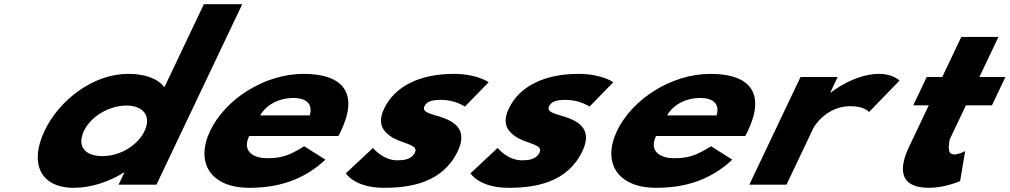

<svg xmlns="http://www.w3.org/2000/svg" viewBox="-20 -880 4811 915"><path d="M192.1 -256C120.8 -106 168.2 15 332.3 15C417 15 504.3 -16 570.3 -58H572.7L545.1 0H725.6L1134.5 -860H951.6L763.3 -464C732 -505 674 -528 590.5 -528C426.4 -528 263.4 -406 192.1 -256ZM380.1 -256C413.8 -327 501.7 -377 582.8 -377C662.7 -377 702.8 -327 669 -256C635.8 -186 551.7 -136 468.2 -136C381.1 -136 346.8 -186 380.1 -256Z M1592.6 -232C1596.4 -238 1601.7 -249 1605 -256C1690.6 -436 1615.3 -528 1426.8 -528C1239.2 -528 1052.7 -406 981.4 -256C910.6 -107 981.1 15 1168.6 15C1306.5 15 1426.7 -22 1530.9 -119L1429.7 -183C1355.8 -137 1320.3 -126 1251.4 -126C1196.9 -126 1129.9 -153 1167.5 -232ZM1220.1 -330C1246.1 -377 1304.3 -413 1378.1 -413C1441.1 -413 1472 -384 1456 -330Z M2142.8 -528C1979.5 -528 1860.9 -468 1811 -363C1774.4 -286 1809.3 -250 1852.6 -223C1908.5 -193 1974.9 -190 1957.3 -153C1941.1 -119 1903.4 -116 1873.1 -116C1804.2 -116 1757.6 -175 1757.6 -175L1628.1 -54C1628.1 -54 1669.3 15 1809.6 15C1936.7 15 2089.9 -9 2161.7 -160C2211.6 -265 2141.7 -303 2076.1 -324C2029.5 -338 1989.7 -346 2002.6 -373C2014 -397 2036.7 -404 2083.9 -404C2149.2 -404 2195.5 -372 2195.5 -372L2308.6 -488C2308.6 -488 2254.6 -528 2142.8 -528Z M2736.8 -528C2573.5 -528 2454.9 -468 2405 -363C2368.4 -286 2403.3 -250 2446.6 -223C2502.5 -193 2568.9 -190 2551.3 -153C2535.1 -119 2497.4 -116 2467.1 -116C2398.2 -116 2351.6 -175 2351.6 -175L2222.1 -54C2222.1 -54 2263.3 15 2403.6 15C2530.7 15 2683.9 -9 2755.7 -160C2805.6 -265 2735.7 -303 2670.1 -324C2623.5 -338 2583.7 -346 2596.6 -373C2608 -397 2630.7 -404 2677.9 -404C2743.2 -404 2789.5 -372 2789.5 -372L2902.6 -488C2902.6 -488 2848.6 -528 2736.8 -528Z M3531.6 -232C3535.4 -238 3540.7 -249 3544 -256C3629.6 -436 3554.3 -528 3365.8 -528C3178.2 -528 2991.7 -406 2920.4 -256C2849.6 -107 2920.1 15 3107.6 15C3245.5 15 3365.7 -22 3469.9 -119L3368.7 -183C3294.8 -137 3259.3 -126 3190.4 -126C3135.9 -126 3068.9 -153 3106.5 -232ZM3159.1 -330C3185.1 -377 3243.3 -413 3317.1 -413C3380.1 -413 3411 -384 3395 -330Z M3551.1 0H3728.1L3856.5 -270C3862.7 -283 3921.7 -374 4033 -374C4101.7 -374 4121.4 -346 4121.4 -346L4266.7 -496C4266.7 -496 4235.9 -528 4169.9 -528C4049.4 -528 3939.3 -439 3939.3 -439H3936.9L3972 -513H3795Z M4470.4 -513H4396.4L4332.2 -378H4406.2L4312.5 -181C4269.2 -90 4253.3 15 4408.3 15C4483.4 15 4555.6 -17 4555.6 -17L4579.6 -160C4579.6 -160 4551 -144 4528 -144C4500 -144 4497.3 -167 4505.7 -215L4583.2 -378H4707.3L4771.4 -513H4647.4L4738.2 -704H4561.2Z"/></svg>

Font: Hussar
Style: BdSuprExtOblFive
Weight: 700
Foundry: Cannot Into Space Fonts
Version: Version 2.00